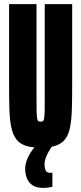

<svg xmlns="http://www.w3.org/2000/svg" viewBox="-20 -708 395 931"><path d="M177 8Q132 8 103 -2Q74 -12 58 -34Q42 -56 34.5 -92Q27 -128 25.5 -180Q24 -232 24 -302V-688H157V-242Q157 -196 157.5 -170.5Q158 -145 160 -134Q162 -123 166 -120.5Q170 -118 177 -118Q184 -118 188 -120.5Q192 -123 194 -134Q196 -145 196.5 -170.5Q197 -196 197 -242V-688H330V-302Q330 -232 328.5 -180Q327 -128 320 -92Q313 -56 296.5 -34Q280 -12 251.5 -2Q223 8 177 8ZM188 203Q157 203 138 190.5Q119 178 110.5 156.5Q102 135 102 110Q102 81 119 48Q136 15 164 -10L233 0Q226 10 217.5 24.5Q209 39 202.5 56Q196 73 196 90Q196 106 201 118Q206 130 225 130Q227 130 228.5 130Q230 130 234 129V198Q226 200 213.5 201.5Q201 203 188 203Z"/></svg>

Font: Saira UltraCondensed Black
Style: Regular
Weight: 900
Width: 1
Designer: Hector Gatti with collaboration of the Omnibus-Type team
Foundry: Omnibus-Type
Version: Version 1.101